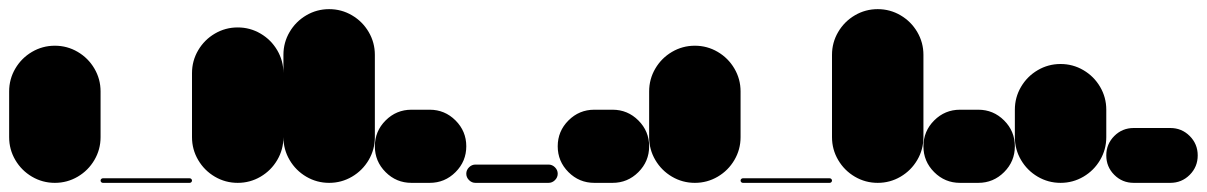

<svg xmlns="http://www.w3.org/2000/svg" viewBox="-20 -400 2640 420"><path d="M0 -100H200V-200H0ZM100 -200Q73 -200 50 -186.5Q27 -173 13.5 -150Q0 -127 0 -100Q0 -73 13.5 -50Q27 -27 50 -13.5Q73 0 100 0Q127 0 150 -13.5Q173 -27 186.5 -50Q200 -73 200 -100Q200 -127 186.5 -150Q173 -173 150 -186.5Q127 -200 100 -200ZM100 -300Q73 -300 50 -286.5Q27 -273 13.5 -250Q0 -227 0 -200Q0 -173 13.5 -150Q27 -127 50 -113.5Q73 -100 100 -100Q127 -100 150 -113.5Q173 -127 186.5 -150Q200 -173 200 -200Q200 -227 186.5 -250Q173 -273 150 -286.5Q127 -300 100 -300Z M205 -10Q203 -10 201.5 -8.5Q200 -7 200 -5Q200 -3 201.5 -1.5Q203 0 205 0H395Q397 0 398.5 -1.5Q400 -3 400 -5Q400 -7 398.5 -8.5Q397 -10 395 -10Z M400 -100H600V-240H400ZM500 -200Q473 -200 450 -186.5Q427 -173 413.5 -150Q400 -127 400 -100Q400 -73 413.5 -50Q427 -27 450 -13.5Q473 0 500 0Q527 0 550 -13.5Q573 -27 586.5 -50Q600 -73 600 -100Q600 -127 586.5 -150Q573 -173 550 -186.5Q527 -200 500 -200ZM500 -340Q473 -340 450 -326.5Q427 -313 413.5 -290Q400 -267 400 -240Q400 -213 413.5 -190Q427 -167 450 -153.5Q473 -140 500 -140Q527 -140 550 -153.5Q573 -167 586.5 -190Q600 -213 600 -240Q600 -267 586.5 -290Q573 -313 550 -326.5Q527 -340 500 -340Z M600 -100H800V-280H600ZM700 -200Q673 -200 650 -186.5Q627 -173 613.5 -150Q600 -127 600 -100Q600 -73 613.5 -50Q627 -27 650 -13.5Q673 0 700 0Q727 0 750 -13.5Q773 -27 786.5 -50Q800 -73 800 -100Q800 -127 786.5 -150Q773 -173 750 -186.5Q727 -200 700 -200ZM700 -380Q673 -380 650 -366.5Q627 -353 613.5 -330Q600 -307 600 -280Q600 -253 613.5 -230Q627 -207 650 -193.5Q673 -180 700 -180Q727 -180 750 -193.5Q773 -207 786.5 -230Q800 -253 800 -280Q800 -307 786.5 -330Q773 -353 750 -366.5Q727 -380 700 -380Z M880 -160Q847 -160 823.5 -136.5Q800 -113 800 -80Q800 -47 823.5 -23.5Q847 0 880 0H920Q953 0 976.5 -23.5Q1000 -47 1000 -80Q1000 -113 976.5 -136.5Q953 -160 920 -160Z M1020 -40Q1012 -40 1006 -34Q1000 -28 1000 -20Q1000 -12 1006 -6Q1012 0 1020 0H1180Q1188 0 1194 -6Q1200 -12 1200 -20Q1200 -28 1194 -34Q1188 -40 1180 -40Z M1280 -160Q1247 -160 1223.5 -136.5Q1200 -113 1200 -80Q1200 -47 1223.5 -23.5Q1247 0 1280 0H1320Q1353 0 1376.5 -23.5Q1400 -47 1400 -80Q1400 -113 1376.5 -136.5Q1353 -160 1320 -160Z M1400 -100H1600V-200H1400ZM1500 -200Q1473 -200 1450 -186.5Q1427 -173 1413.5 -150Q1400 -127 1400 -100Q1400 -73 1413.5 -50Q1427 -27 1450 -13.5Q1473 0 1500 0Q1527 0 1550 -13.5Q1573 -27 1586.5 -50Q1600 -73 1600 -100Q1600 -127 1586.5 -150Q1573 -173 1550 -186.5Q1527 -200 1500 -200ZM1500 -300Q1473 -300 1450 -286.5Q1427 -273 1413.5 -250Q1400 -227 1400 -200Q1400 -173 1413.5 -150Q1427 -127 1450 -113.5Q1473 -100 1500 -100Q1527 -100 1550 -113.5Q1573 -127 1586.5 -150Q1600 -173 1600 -200Q1600 -227 1586.5 -250Q1573 -273 1550 -286.5Q1527 -300 1500 -300Z M1605 -10Q1603 -10 1601.5 -8.5Q1600 -7 1600 -5Q1600 -3 1601.5 -1.5Q1603 0 1605 0H1795Q1797 0 1798.5 -1.5Q1800 -3 1800 -5Q1800 -7 1798.5 -8.5Q1797 -10 1795 -10Z M1800 -100H2000V-280H1800ZM1900 -200Q1873 -200 1850 -186.5Q1827 -173 1813.5 -150Q1800 -127 1800 -100Q1800 -73 1813.5 -50Q1827 -27 1850 -13.5Q1873 0 1900 0Q1927 0 1950 -13.5Q1973 -27 1986.5 -50Q2000 -73 2000 -100Q2000 -127 1986.5 -150Q1973 -173 1950 -186.5Q1927 -200 1900 -200ZM1900 -380Q1873 -380 1850 -366.5Q1827 -353 1813.5 -330Q1800 -307 1800 -280Q1800 -253 1813.5 -230Q1827 -207 1850 -193.5Q1873 -180 1900 -180Q1927 -180 1950 -193.5Q1973 -207 1986.5 -230Q2000 -253 2000 -280Q2000 -307 1986.5 -330Q1973 -353 1950 -366.5Q1927 -380 1900 -380Z M2080 -160Q2047 -160 2023.5 -136.5Q2000 -113 2000 -80Q2000 -47 2023.5 -23.5Q2047 0 2080 0H2120Q2153 0 2176.5 -23.5Q2200 -47 2200 -80Q2200 -113 2176.5 -136.5Q2153 -160 2120 -160Z M2200 -100H2400V-160H2200ZM2300 -200Q2273 -200 2250 -186.5Q2227 -173 2213.5 -150Q2200 -127 2200 -100Q2200 -73 2213.5 -50Q2227 -27 2250 -13.5Q2273 0 2300 0Q2327 0 2350 -13.5Q2373 -27 2386.5 -50Q2400 -73 2400 -100Q2400 -127 2386.5 -150Q2373 -173 2350 -186.5Q2327 -200 2300 -200ZM2300 -260Q2273 -260 2250 -246.5Q2227 -233 2213.5 -210Q2200 -187 2200 -160Q2200 -133 2213.5 -110Q2227 -87 2250 -73.5Q2273 -60 2300 -60Q2327 -60 2350 -73.5Q2373 -87 2386.5 -110Q2400 -133 2400 -160Q2400 -187 2386.5 -210Q2373 -233 2350 -246.5Q2327 -260 2300 -260Z M2460 -120Q2435 -120 2417.5 -102.5Q2400 -85 2400 -60Q2400 -35 2417.5 -17.5Q2435 0 2460 0H2540Q2565 0 2582.5 -17.5Q2600 -35 2600 -60Q2600 -85 2582.5 -102.5Q2565 -120 2540 -120Z"/></svg>

Font: Wavefont ExtraBold
Style: Regular
Weight: 800
Monospace: yes
Version: Version 3.005;gftools[0.9.33]